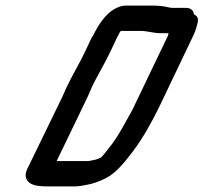

<svg xmlns="http://www.w3.org/2000/svg" viewBox="-20 -657 724 683"><path d="M290 -84H190C184 -84 182 -84 182 -85L291 -311C298 -326 303 -339 308 -350C327 -389 353 -432 371 -470L387 -504C393 -515 395 -523 400 -530L406 -542C407 -543 409 -545 409 -547H480C505 -547 525 -539 550 -539H580L578 -534C579 -532 578 -530 576 -527L457 -279C453 -270 449 -262 444 -254C423 -216 402 -176 378 -144C369 -133 350 -107 340 -97C333 -94 320 -88 314 -88C307 -86 297 -84 290 -84ZM217 -347C212 -336 207 -324 201 -311L76 -54C70 -40 70 -29 74 -20C84 1 110 6 148 6H248C261 6 275 3 286 1C311 -3 334 -12 356 -23C393 -41 424 -81 454 -120C489 -167 521 -224 548 -280L666 -527C670 -534 672 -541 675 -548C684 -577 692 -596 670 -606C668 -621 658 -629 641 -629H594C589 -629 585 -630 579 -631C562 -635 545 -637 524 -637H425C414 -637 403 -633 389 -626C357 -609 331 -571 312 -532C307 -525 302 -516 298 -506L281 -470C263 -432 236 -387 217 -347Z"/></svg>

Font: Electronic
Style: BlkUltIt
Weight: 900
Version: Version 1.011